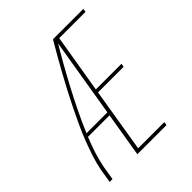

<svg xmlns="http://www.w3.org/2000/svg" viewBox="-200 -868 1001 1001"><g transform="rotate(-45 300.0 -367.5)"><path d="M34 0 46 -74Q54 -117 68 -159.5Q82 -202 98.5 -244.5Q115 -287 134.5 -328.5Q154 -370 174 -411Q194 -452 215.5 -493Q237 -534 259.5 -574.5Q282 -615 304.5 -655Q327 -695 351 -735H360L359 -730L369 -725Q335 -669 303 -612.5Q271 -556 240.5 -498.5Q210 -441 181.5 -382.5Q153 -324 128 -265H282L279 -246H120Q103 -204 89 -161Q75 -118 67 -74L55 0ZM238 0 360 -735H575L572 -716H378L324 -392H513L510 -373H321L263 -19H456L453 0Z"/></g></svg>

Font: Iosevka Curly Thin Extended
Style: Italic
Weight: 100
Width: 7
Italic angle: -9°
Monospace: yes
Designer: Belleve Invis
Foundry: Belleve Invis
Version: Version 11.1.0; ttfautohint (v1.8.3)